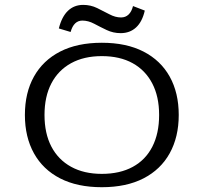

<svg xmlns="http://www.w3.org/2000/svg" viewBox="-20 -758 837 789"><path d="M398.4 11.3Q297.6 11.3 227 -25Q156.5 -61.3 119.4 -128.2Q82.3 -195.2 82.3 -285.5Q82.3 -376.6 119.4 -443.1Q156.5 -509.7 227 -546Q297.6 -582.3 398.4 -582.3Q499.2 -582.3 569.8 -546Q640.3 -509.7 677.4 -443.1Q714.5 -376.6 714.5 -285.5Q714.5 -195.2 677.4 -128.2Q640.3 -61.3 569.8 -25Q499.2 11.3 398.4 11.3ZM398.4 -43.5Q472.6 -43.5 525.4 -72.2Q578.2 -100.8 606 -155.2Q633.9 -209.7 633.9 -285.5Q633.9 -361.3 605.6 -415.3Q577.4 -469.4 525 -498.4Q472.6 -527.4 398.4 -527.4Q325 -527.4 272.2 -498.4Q219.4 -469.4 191.1 -415.3Q162.9 -361.3 162.9 -285.5Q162.9 -209.7 191.1 -155.6Q219.4 -101.6 272.2 -72.6Q325 -43.5 398.4 -43.5ZM475.8 -621.8Q445.2 -621.8 418.1 -634.7Q391.1 -647.6 366.9 -660.5Q342.7 -673.4 318.5 -673.4Q300.8 -673.4 288.7 -661.7Q276.6 -650 270.2 -626.6L221.8 -641.1Q233.9 -689.5 259.3 -713.7Q284.7 -737.9 321.8 -737.9Q352.4 -737.9 379 -725Q405.6 -712.1 429.8 -699.2Q454 -686.3 477.4 -686.3Q496 -686.3 508.5 -698.4Q521 -710.5 526.6 -733.1L575 -714.5Q564.5 -668.5 539.1 -645.2Q513.7 -621.8 475.8 -621.8Z"/></svg>

Font: Playfair 5pt SemiExpanded Light
Style: Regular
Weight: 300
Width: 6
Designer: Claus Eggers Sørensen
Foundry: Claus Eggers Sørensen
Version: Version 2.203